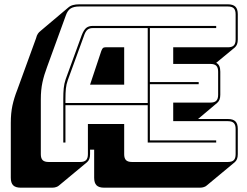

<svg xmlns="http://www.w3.org/2000/svg" viewBox="-20 -750 1145 889"><path d="M283 -291V-273H664V-620H409Q394 -620 384.5 -612Q375 -604 368 -582L294 -379Q287 -360 285 -339.5Q283 -319 283 -291ZM449 -514Q453 -524 456.5 -527.5Q460 -531 468 -531H555V-358H397ZM273 -90V-291Q273 -320 275 -341Q277 -362 284 -383L358 -586Q368 -612 379.5 -621Q391 -630 409 -630H981V-620H674V-370H900V-360H674V-100H981V-90H664V-263H283V-90ZM387 -36V-176H555V-36Q555 -17 563.5 -8.5Q572 0 591 0H1035Q1054 0 1062.5 -8.5Q1071 -17 1071 -36V-153Q1071 -172 1062.5 -180.5Q1054 -189 1035 -189H782V-275H954Q973 -275 981.5 -283.5Q990 -292 990 -311V-418Q990 -437 981.5 -445.5Q973 -454 954 -454H782V-531H1035Q1054 -531 1062.5 -539.5Q1071 -548 1071 -567V-684Q1071 -703 1062.5 -711.5Q1054 -720 1035 -720H347Q322 -720 307.5 -711Q293 -702 285 -679L198 -440Q184 -403 176.5 -368.5Q169 -334 169 -290V-36Q169 -17 177.5 -8.5Q186 0 205 0H351Q370 0 378.5 -8.5Q387 -17 387 -36ZM383 1 253 109Q249 113 240.5 116Q232 119 222 119H76Q52 119 41 108Q30 97 30 73V-181Q30 -226 37.5 -261Q45 -296 60 -334L147 -573Q150 -586 155.5 -594Q161 -602 168 -607L296 -715Q305 -723 317.5 -726.5Q330 -730 347 -730H1035Q1059 -730 1070 -719Q1081 -708 1081 -684V-567Q1081 -554 1077.5 -545Q1074 -536 1067 -530L981 -459Q991 -454 995.5 -444Q1000 -434 1000 -418V-311Q1000 -298 996.5 -289Q993 -280 986 -274L897 -199H1035Q1059 -199 1070 -188Q1081 -177 1081 -153V-36Q1081 -23 1077.5 -14Q1074 -5 1067 1L937 109Q933 113 924.5 116Q916 119 906 119H462Q438 119 427 108Q416 97 416 73V-57H397V-36Q397 -23 393.5 -14Q390 -5 383 1Z"/></svg>

Font: Bungee Shade
Style: Regular
Weight: 400
Designer: David Jonathan Ross
Foundry: David Jonathan Ross
Version: Version 1.001;PS 1.0;hotconv 1.0.72;makeotf.lib2.5.5900